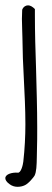

<svg xmlns="http://www.w3.org/2000/svg" viewBox="-28 -533 199 729"><path d="M56.2 -494.6C55.7 -483.9 55.2 -472.2 55.2 -461.4C55.2 -448.2 55.7 -434.1 56.2 -420.9C56.6 -410.6 57.1 -400.4 57.1 -390.6C57.6 -338.9 59.6 -284.2 62.5 -234.4C65.4 -176.3 68.4 -119.6 68.4 -61.5C68.4 -16.1 65.9 33.2 60.5 80.6C59.1 93.8 51.3 125 39.1 122.6C18.6 121.1 -7.8 127.9 -7.8 143.6C-7.8 149.9 -3.4 158.2 8.8 166.5L7.8 166C17.6 173.3 27.8 176.3 38.6 176.3C48.3 176.3 57.6 174.3 64.9 170.9C80.1 165 100.1 139.2 103 134.3C110.4 120.1 111.3 94.7 111.8 63.5C111.8 55.2 111.8 46.4 112.3 37.6C113.3 9.3 113.3 -19 113.3 -46.9C113.3 -123.5 110.8 -198.7 108.9 -272C106.4 -342.3 104.5 -410.2 104.5 -475.1V-498.5C96.2 -507.3 86.9 -512.7 78.6 -512.7C69.3 -512.7 61.5 -507.3 57.1 -498.5Z"/></svg>

Font: Amatic Mod Bold ONEptTWO
Style: Bold
Weight: 700
Designer: David Occhino Design
Foundry: David Occhino Design
Version: Version 1.2